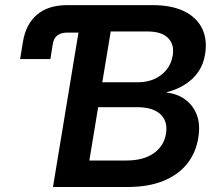

<svg xmlns="http://www.w3.org/2000/svg" viewBox="-20 -748 858 768"><path d="M60.5 -511.7 71.8 -581.1Q83.5 -651.4 128.2 -689.5Q172.9 -727.5 249.5 -727.5H312L293.9 -617.7H251Q224.1 -617.7 209.5 -606.4Q194.8 -595.2 190.9 -570.8L181.6 -511.7ZM191.9 0 312 -727.5H589.8Q667 -727.5 717.3 -702.6Q767.6 -677.7 788.8 -633.3Q810.1 -588.9 800.3 -530.8Q793.9 -490.2 772.9 -460.2Q752 -430.2 719.7 -409.9Q687.5 -389.6 647.5 -379.4V-377.4Q689 -373 720.5 -350.3Q752 -327.6 767.1 -288.8Q782.2 -250 772.9 -195.3Q763.7 -137.2 728.5 -93Q693.4 -48.8 633.5 -24.4Q573.7 0 489.3 0ZM337.4 -106H485.8Q553.7 -106 594.7 -134.8Q635.7 -163.6 644 -213.4Q649.4 -246.1 637.7 -269.8Q626 -293.5 598.6 -306.4Q571.3 -319.3 528.8 -319.3H372.6ZM389.2 -418.9H531.7Q568.4 -418.9 597.7 -432.1Q627 -445.3 646.2 -469.2Q665.5 -493.2 670.9 -525.9Q678.2 -569.8 652.3 -595.9Q626.5 -622.1 570.3 -622.1H422.9Z"/></svg>

Font: Inter 28pt SemiBold
Style: Italic
Weight: 600
Italic angle: -9.3988°
Designer: Rasmus Andersson
Foundry: rsms
Version: Version 4.001;git-66647c0bb